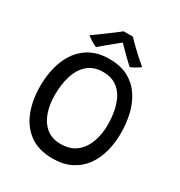

<svg xmlns="http://www.w3.org/2000/svg" viewBox="-200 -984 1076 1147"><g transform="rotate(30 338.5 -410.5)"><path d="M329.5 25.5Q233 25.5 171.2 -19.5Q109.5 -64.5 80 -140.8Q50.5 -217 50.5 -311.5Q50.5 -413.5 81.8 -492.2Q113 -571 175 -615.5Q237 -660 329.5 -660Q405.5 -660 458.8 -631.8Q512 -603.5 545.2 -554.2Q578.5 -505 593.8 -441.8Q609 -378.5 609 -309Q609 -241.5 592.8 -181Q576.5 -120.5 542.5 -74Q508.5 -27.5 455.5 -1Q402.5 25.5 329.5 25.5ZM328 -74Q394.5 -74 435.8 -107.2Q477 -140.5 496.5 -195Q516 -249.5 516 -313.5Q516 -362.5 507 -409Q498 -455.5 477.5 -492.8Q457 -530 422.2 -552Q387.5 -574 336 -574Q271.5 -574 231 -539.2Q190.5 -504.5 171.5 -444.8Q152.5 -385 152.5 -310Q152.5 -245.5 171.2 -191.8Q190 -138 228.8 -106Q267.5 -74 328 -74ZM382 -845.5Q401 -825 426.8 -800.2Q452.5 -775.5 478 -752.5Q503.5 -729.5 521.5 -715Q504.5 -702.5 487.5 -693Q470.5 -683.5 456.5 -678Q442 -691 420.5 -711.8Q399 -732.5 378.8 -752.8Q358.5 -773 348 -784.5Q336.5 -775 313.8 -756.8Q291 -738.5 266 -717.8Q241 -697 222.5 -681Q210 -685 187.8 -698.8Q165.5 -712.5 153.5 -723Q183 -743.5 217.8 -769Q252.5 -794.5 281 -816Q309.5 -837.5 319 -845.5Q328 -845.5 349.2 -845.5Q370.5 -845.5 382 -845.5Z"/></g></svg>

Font: Grandstander
Style: Regular
Weight: 400
Designer: Tyler Finck
Foundry: Etcetera Type Co
Version: Version 1.200; ttfautohint (v1.8.3)